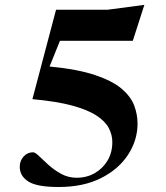

<svg xmlns="http://www.w3.org/2000/svg" viewBox="-20 -755 682 788"><path d="M220 12.5Q132 12.5 96.8 -9.8Q61.5 -32 61 -70Q61 -95 76.8 -112.5Q92.5 -130 115.5 -130Q124.5 -130 140.5 -114.2Q156.5 -98.5 179.2 -78Q202 -57.5 231 -41.5Q260 -25.5 294.5 -25.5Q336 -25.5 369 -44.5Q402 -63.5 421.5 -96.2Q441 -129 441 -172Q441 -201 426.8 -228.8Q412.5 -256.5 376.8 -280.2Q341 -304 277 -321.5Q213 -339 113 -348L210 -715H421L572.5 -735L525 -587.5H226L183.5 -482Q298.5 -471 370 -447Q441.5 -423 479.2 -390.8Q517 -358.5 530.8 -321.8Q544.5 -285 544.5 -248Q544.5 -180 506 -120.5Q467.5 -61 395 -24.2Q322.5 12.5 220 12.5Z"/></svg>

Font: Newsreader Display SemiBold
Style: Regular
Weight: 600
Designer: Hugues Gentile
Foundry: Production Type
Version: Version 1.001